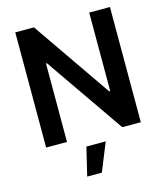

<svg xmlns="http://www.w3.org/2000/svg" viewBox="-136 -831 1014 1171"><g transform="rotate(-15 370.5 -245.5)"><path d="M669.4 -727.3H538.4V-231.5H532L189.6 -727.3H71.7V0H203.5V-495.4H209.5L552.2 0H669.4ZM267.8 235.8H360.4L432.5 57.5H310.4Z"/></g></svg>

Font: TID UI Semi Bold
Style: Regular
Weight: 600
Designer: The TID Project Authors
Foundry: Bakken & Bæck
Version: Version 1.001;hotconv 1.0.109;makeotfexe 2.5.65596